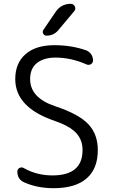

<svg xmlns="http://www.w3.org/2000/svg" viewBox="-20 -977 593 1007"><path d="M267 -343Q60 -413 60 -562Q60 -646 114 -693Q168 -740 265 -740Q355 -740 432 -713Q448 -707 458 -692.5Q468 -678 468 -660Q468 -647 457 -640.5Q446 -634 434 -639Q353 -675 271 -675Q211 -675 174.5 -647Q138 -619 138 -562Q138 -464 269 -420Q393 -379 443 -326Q493 -273 493 -190Q493 -92 434 -41Q375 10 261 10Q175 10 106 -21Q71 -37 71 -77Q71 -90 82 -96Q93 -102 104 -96Q172 -57 255 -57Q413 -57 413 -190Q413 -244 379 -280Q345 -316 267 -343ZM272 -915Q301 -957 351 -957Q366 -957 372.5 -943Q379 -929 369 -918L286 -819Q262 -790 224 -790Q212 -790 206.5 -800.5Q201 -811 208 -821Z"/></svg>

Font: Rounded Mplus 1c
Style: Regular
Weight: 400
Version: Version 1.059.20150529